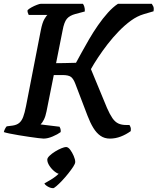

<svg xmlns="http://www.w3.org/2000/svg" viewBox="-31 -724 823 1003"><path d="M197 0Q190 0 169.5 -2.5Q149 -5 122 -9Q95 -13 67.5 -17.5Q40 -22 18.5 -26.5Q-3 -31 -11 -34Q-9 -43 -4.5 -51.5Q0 -60 4 -64L35 -68Q56 -71 69 -81.5Q82 -92 90 -113Q98 -134 105 -170L182 -565Q190 -606 201 -624.5Q212 -643 217 -646H119Q117 -651 114.5 -657Q112 -663 113 -671Q120 -678 133.5 -685.5Q147 -693 161.5 -698.5Q176 -704 181 -704H402Q406 -700 409.5 -689Q413 -678 412 -664L363 -651Q333 -643 318.5 -626Q304 -609 296 -565L262 -394Q284 -394 306 -394.5Q328 -395 344.5 -395.5Q361 -396 366 -396Q378 -418 395.5 -450Q413 -482 434.5 -519Q456 -556 481 -592Q506 -628 532.5 -657.5Q559 -687 585 -704H762Q765 -700 769.5 -691Q774 -682 771 -665L720 -650Q686 -640 653.5 -616.5Q621 -593 589.5 -560.5Q558 -528 531 -493Q504 -458 481.5 -424Q459 -390 444 -363L528 -160Q543 -126 556.5 -106.5Q570 -87 587 -79Q604 -71 629 -71H645Q647 -69 650.5 -60.5Q654 -52 652 -39Q627 -21 599.5 -10.5Q572 0 543 0Q515 0 494 -14.5Q473 -29 456.5 -56Q440 -83 426 -120L363 -285Q353 -312 340 -322Q327 -332 295 -332H250L212 -142Q207 -116 198 -98.5Q189 -81 181 -74L280 -62Q282 -59 284.5 -52Q287 -45 286 -34Q270 -22 244 -11Q218 0 197 0ZM247 259Q233 259 218.5 250.5Q204 242 201 234Q218 225 235 214.5Q252 204 266 192.5Q280 181 288 169L283 185Q271 185 255 172.5Q239 160 227.5 142.5Q216 125 216 110Q216 101 228 89.5Q240 78 257 67.5Q274 57 290 50.5Q306 44 314 44Q325 44 335.5 58Q346 72 354 90.5Q362 109 362 122Q362 131 351.5 147Q341 163 325.5 182.5Q310 202 293.5 219.5Q277 237 264 248Q251 259 247 259Z"/></svg>

Font: Texturina 12pt SemiBold
Style: Italic
Weight: 600
Italic angle: -11°
Version: Version 1.002